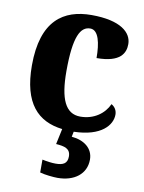

<svg xmlns="http://www.w3.org/2000/svg" viewBox="-88 -611 683 911"><g transform="rotate(10 253.5 -155.5)"><path d="M253 239C333 239 390 197 390 127C390 73 346 40 286 35L291 10C424 7 472 -54 472 -104C472 -123 463 -140 445 -150C424 -103 375 -66 309 -66C237 -66 207 -134 207 -267C207 -436 237 -486 284 -486C324 -486 337 -424 337 -353C453 -353 474 -402 474 -444C474 -500 419 -550 279 -550C145 -550 41 -483 41 -266C41 -82 117 -7 235 7L219 82C259 85 289 91 289 130C289 165 267 174 232 174C215 174 191 171 168 166V228C191 235 234 239 253 239Z"/></g></svg>

Font: Noto Serif Bengali SemiCondensed ExtraBold
Style: Regular
Weight: 800
Width: 4
Designer: Juan Bruce, Universal Thirst, Indian Type Foundry and the Monotype Design Team.
Foundry: Monotype Imaging Inc.
Version: Version 2.003